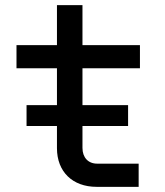

<svg xmlns="http://www.w3.org/2000/svg" viewBox="-20 -725 640 745"><path d="M83 -236H201V-150C201 -59 261 0 355 0H518V-90H357C322 -90 300 -114 300 -151V-236H477V-317H300V-460H523V-550H300V-705H201V-550H44V-460H201V-317H83Z"/></svg>

Font: JetBrains Mono Medium
Style: Regular
Weight: 436
Monospace: yes
Designer: Philipp Nurullin, Konstantin Bulenkov
Foundry: JetBrains
Version: Version 2.305